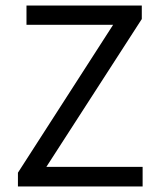

<svg xmlns="http://www.w3.org/2000/svg" viewBox="-20 -676 579 696"><path d="M45 0V-50L390 -586H76V-656H494V-607L148 -71H497V0Z"/></svg>

Font: TypoPRO Source Sans Pro
Style: Regular
Weight: 400
Designer: Paul D. Hunt
Foundry: Adobe Systems Incorporated
Version: Version 2.020;PS 2.000;hotconv 1.0.86;makeotf.lib2.5.63406